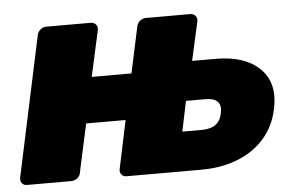

<svg xmlns="http://www.w3.org/2000/svg" viewBox="-43 -580 991 640"><g transform="rotate(-5 453.0 -260.0)"><path d="M23 0Q12 0 6 -7.5Q0 -15 2 -26L102 -494Q104 -505 113 -512.5Q122 -520 133 -520H281Q292 -520 298.5 -512.5Q305 -505 303 -494L269 -340H402L435 -494Q437 -505 446 -512.5Q455 -520 466 -520H614Q625 -520 631.5 -512.5Q638 -505 636 -494L607 -364H686Q783 -364 833 -315.5Q883 -267 865 -181Q853 -123 817 -82.5Q781 -42 727 -21Q673 0 606 0H356Q345 0 339 -7.5Q333 -15 335 -26L369 -187H237L202 -26Q201 -15 191.5 -7.5Q182 0 171 0ZM554 -132H619Q648 -132 665 -144Q682 -156 687 -181Q693 -206 681.5 -219.5Q670 -233 640 -233H575Z"/></g></svg>

Font: Rubik Light ExtraBold
Style: Italic
Weight: 800
Italic angle: -12°
Version: Version 2.104